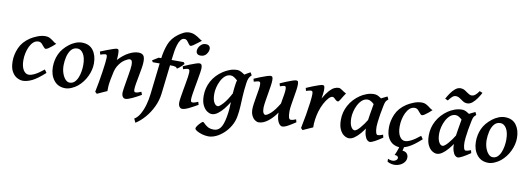

<svg xmlns="http://www.w3.org/2000/svg" viewBox="-66 -1109 4853 1759"><g transform="rotate(10 2360.5 -229.5)"><path d="M395.5 -368.7Q383.3 -356.9 366 -342.3Q348.6 -327.6 332.5 -316.9Q316.4 -306.2 307.1 -306.2Q298.3 -306.2 287.8 -319.8Q277.3 -333.5 263.9 -347.2Q250.5 -360.8 232.4 -360.8Q206.1 -360.8 186 -343.3Q166 -325.7 152.3 -297.1Q138.7 -268.6 131.6 -235.4Q124.5 -202.1 124.5 -170.4Q124.5 -112.3 144.5 -79.1Q164.6 -45.9 195.8 -45.9Q217.8 -45.9 251.7 -62.7Q285.6 -79.6 333.5 -118.7Q336.9 -114.3 344.2 -104Q351.6 -93.8 353.5 -90.3Q283.2 -26.4 236.6 -4.2Q189.9 18.1 151.9 18.1Q127.4 18.1 98.9 3.7Q70.3 -10.7 49.8 -46.1Q29.3 -81.5 29.3 -144.5Q29.3 -205.1 56.2 -267.1Q83 -329.1 148.9 -373Q173.8 -389.6 212.2 -405Q250.5 -420.4 285.6 -420.4Q312 -420.4 331.3 -409.4Q350.6 -398.4 366 -385.7Q381.3 -373 395.5 -368.7Z M766.6 -251Q766.6 -190.9 737.8 -130.4Q709 -69.8 658.7 -27.8Q635.3 -8.8 604.5 4.6Q573.7 18.1 546.4 18.1Q478.5 18.1 439.9 -31.2Q401.4 -80.6 401.4 -154.3Q401.4 -218.8 426.5 -274.7Q451.7 -330.6 511.7 -377Q534.7 -395 565.4 -407.7Q596.2 -420.4 625.5 -420.4Q695.8 -420.4 731.2 -372.8Q766.6 -325.2 766.6 -251ZM672.9 -218.3Q672.9 -286.6 650.4 -323.2Q627.9 -359.9 594.2 -359.9Q557.6 -359.9 535.9 -332.5Q514.2 -305.2 504.9 -264.6Q495.6 -224.1 495.6 -186Q495.6 -146 507.1 -112.8Q518.6 -79.6 537.1 -59.6Q555.7 -39.6 577.1 -39.6Q603.5 -39.6 621.8 -56.6Q640.1 -73.7 651.4 -101.1Q662.6 -128.4 667.7 -159.7Q672.9 -190.9 672.9 -218.3Z M1250 -44.4Q1209 -20.5 1168.2 -1.2Q1127.4 18.1 1106.4 18.1Q1090.3 18.1 1080.6 4.2Q1070.8 -9.8 1070.8 -33.7Q1070.8 -43.5 1074.7 -68.8Q1078.6 -94.2 1084.2 -127.4Q1089.8 -160.6 1095.5 -194.6Q1101.1 -228.5 1105 -255.4Q1108.9 -282.2 1108.9 -294.4Q1108.9 -322.8 1103.3 -334.2Q1097.7 -345.7 1082 -345.7Q1070.3 -345.7 1038.3 -326.2Q1006.3 -306.6 978 -260.3Q965.3 -238.8 957.8 -208.5Q950.2 -178.2 942.4 -134.8Q935.1 -94.7 933.3 -70.6Q931.6 -46.4 932.1 -23.4Q924.3 -20 905 -11.5Q885.7 -2.9 866.9 5.9Q848.1 14.6 840.8 18.1L823.2 2Q832.5 -43 841.3 -92.8Q850.1 -142.6 856.9 -189Q863.8 -235.4 867.9 -271Q872.1 -306.6 872.1 -322.3Q872.1 -342.8 867.7 -347.7Q863.3 -352.5 855 -352.5Q848.6 -352.5 832.8 -347.9Q816.9 -343.3 809.6 -340.8L801.3 -368.2Q826.7 -378.9 858.4 -391.1Q890.1 -403.3 916 -411.9Q941.9 -420.4 950.7 -420.4Q963.4 -420.4 967 -410.9Q970.7 -401.4 970.7 -369.6Q970.7 -346.2 967.3 -318.8Q1016.1 -371.1 1064 -395.8Q1111.8 -420.4 1151.9 -420.4Q1180.7 -420.4 1196 -405.5Q1211.4 -390.6 1211.4 -347.2Q1211.4 -323.7 1205.6 -287.1Q1199.7 -250.5 1191.9 -210.4Q1184.1 -170.4 1178.2 -136Q1172.4 -101.6 1172.4 -83Q1172.4 -67.4 1176.3 -61.8Q1180.2 -56.2 1189 -56.2Q1206.1 -56.2 1239.7 -71.3Z M1585.4 -391.1Q1579.6 -382.8 1567.1 -371.1Q1554.7 -359.4 1542 -349.1Q1529.3 -338.9 1522.9 -335.9Q1518.6 -348.1 1504.2 -352.1Q1489.7 -356 1460 -356H1295.4L1286.1 -372.1L1341.3 -406.2H1573.7ZM1705.1 -627.4Q1692.4 -618.2 1673.1 -603Q1653.8 -587.9 1636 -575.7Q1618.2 -563.5 1610.8 -563.5Q1601.6 -563.5 1592.5 -576.7Q1583.5 -589.8 1572.3 -603.3Q1561 -616.7 1544.9 -616.7Q1524.4 -616.7 1510.3 -598.1Q1496.1 -579.6 1487.1 -550.5Q1478 -521.5 1472.7 -488.8Q1467.3 -456.1 1464.4 -427.2L1424.8 -86.4Q1417 -21 1388.4 38.3Q1359.9 97.7 1319.3 144Q1278.8 190.4 1234.9 217.8L1217.8 181.6Q1247.6 165 1269.8 126Q1292 86.9 1306.2 36.9Q1320.3 -13.2 1325.7 -62L1365.2 -403.8Q1374.5 -476.6 1397.7 -537.4Q1420.9 -598.1 1478.5 -640.6Q1502.4 -658.2 1527.3 -670.4Q1552.2 -682.6 1580.1 -682.6Q1608.9 -682.6 1634 -670.2Q1659.2 -657.7 1677.7 -644Q1696.3 -630.4 1705.1 -627.4Z M1788.1 -566.9Q1788.1 -541.5 1769.3 -516.6Q1750.5 -491.7 1715.3 -491.7Q1694.3 -491.7 1684.1 -502.2Q1673.8 -512.7 1673.8 -527.8Q1673.8 -543.9 1682.6 -561.5Q1691.4 -579.1 1707.5 -591.3Q1723.6 -603.5 1746.6 -603.5Q1767.6 -603.5 1777.8 -592.8Q1788.1 -582 1788.1 -566.9ZM1776.9 -44.4Q1734.9 -20 1696.3 -1Q1657.7 18.1 1633.8 18.1Q1618.7 18.1 1608.4 4.2Q1598.1 -9.8 1598.1 -33.7Q1598.1 -49.8 1602.5 -79.6Q1606.9 -109.4 1613.3 -145.3Q1619.6 -181.2 1626 -216.6Q1632.3 -252 1636.5 -280Q1640.6 -308.1 1640.6 -321.3Q1640.6 -341.8 1635.5 -346.7Q1630.4 -351.6 1622.1 -351.6Q1617.2 -351.6 1606.9 -348.9Q1596.7 -346.2 1588.1 -343.5Q1579.6 -340.8 1579.6 -340.8L1572.3 -367.2Q1597.2 -378.9 1627.7 -391.1Q1658.2 -403.3 1683.6 -411.9Q1709 -420.4 1719.2 -420.4Q1744.6 -420.4 1744.6 -382.3Q1744.6 -366.7 1740 -336.7Q1735.4 -306.6 1728.8 -269.5Q1722.2 -232.4 1715.6 -195.6Q1709 -158.7 1704.6 -128.7Q1700.2 -98.6 1700.2 -83Q1700.2 -56.2 1713.9 -56.2Q1727.5 -56.2 1739 -59.6Q1750.5 -63 1769 -71.3Z M2179.2 -370.6Q2166.5 -361.8 2156.5 -344Q2146.5 -326.2 2138.2 -311Q2129.9 -295.9 2122.6 -295.9Q2116.2 -295.9 2105.5 -305.7Q2094.7 -315.4 2081.1 -328.4Q2067.4 -341.3 2052 -351.1Q2036.6 -360.8 2021 -360.8Q1991.7 -360.8 1969.2 -341.6Q1946.8 -322.3 1931.4 -292.2Q1916 -262.2 1908.2 -229.5Q1900.4 -196.8 1900.4 -169.9Q1900.4 -117.7 1915.5 -90.1Q1930.7 -62.5 1952.1 -62.5Q1965.8 -62.5 1999.5 -99.4Q2033.2 -136.2 2073.2 -212.4L2066.4 -124.5Q2043.9 -86.9 2017.8 -54.4Q1991.7 -22 1964.1 -2Q1936.5 18.1 1909.7 18.1Q1889.6 18.1 1866 2.7Q1842.3 -12.7 1825.2 -46.6Q1808.1 -80.6 1808.1 -136.7Q1808.1 -208 1842 -271Q1876 -334 1942.4 -377.9Q1967.3 -394.5 2000.5 -407.5Q2033.7 -420.4 2070.8 -420.4Q2090.8 -420.4 2111.8 -408.4Q2132.8 -396.5 2150.6 -384.3Q2168.5 -372.1 2179.2 -370.6ZM2209 -394.5Q2193.8 -382.3 2185.1 -363.8Q2176.3 -345.2 2172.4 -313Q2163.1 -241.7 2160.6 -188.7Q2158.2 -135.7 2155.8 -91.1Q2153.3 -46.4 2145 0Q2136.7 46.4 2113 87.2Q2089.4 127.9 2056.4 158.7Q2023.4 189.5 1986.6 207Q1949.7 224.6 1914.6 224.6Q1885.7 224.6 1856 216.1Q1826.2 207.5 1805.9 195.3Q1785.6 183.1 1785.6 172.4Q1785.6 162.6 1798.3 145.8Q1811 128.9 1825 115.7Q1838.9 102.5 1843.3 102.5Q1850.1 102.5 1861.6 115.5Q1873 128.4 1894.8 141.6Q1916.5 154.8 1953.6 154.8Q1989.3 154.8 2012.9 125.2Q2036.6 95.7 2050.3 21.5Q2058.6 -22.9 2061 -59.6Q2063.5 -96.2 2064.2 -131.8Q2064.9 -167.5 2067.6 -208.3Q2070.3 -249 2078.6 -301.8Q2083.5 -331.5 2102.3 -354Q2121.1 -376.5 2146 -392.8Q2170.9 -409.2 2194.3 -420.4Z M2687 -42.5Q2651.4 -18.6 2618.7 -0.2Q2585.9 18.1 2565.4 18.1Q2550.8 18.1 2536.4 0.7Q2522 -16.6 2514.4 -53.2Q2506.8 -89.8 2513.2 -147.9Q2515.6 -177.2 2521.5 -210Q2527.3 -242.7 2532.2 -272.2Q2537.1 -301.8 2537.1 -321.3Q2537.1 -341.8 2532.7 -346.7Q2528.3 -351.6 2520.5 -351.6Q2515.1 -351.6 2502.7 -347.7Q2490.2 -343.8 2481 -340.8L2473.1 -367.2Q2498.5 -378.9 2528.8 -391.1Q2559.1 -403.3 2584.2 -411.9Q2609.4 -420.4 2619.6 -420.4Q2632.3 -420.4 2636.2 -411.6Q2640.1 -402.8 2640.1 -382.3Q2640.1 -362.8 2635.3 -329.8Q2630.4 -296.9 2623.8 -259.3Q2617.2 -221.7 2612.1 -187.5Q2606.9 -153.3 2606.9 -131.3Q2606.9 -90.3 2613 -73.2Q2619.1 -56.2 2630.4 -56.2Q2642.1 -56.2 2652.6 -59.1Q2663.1 -62 2679.7 -68.8ZM2519.5 -189.9 2514.2 -107.9Q2478.5 -53.2 2433.3 -17.6Q2388.2 18.1 2344.7 18.1Q2329.1 18.1 2311.3 5.9Q2293.5 -6.3 2281 -31Q2268.6 -55.7 2268.6 -91.8Q2268.6 -111.8 2273.2 -143.6Q2277.8 -175.3 2283.9 -210.2Q2290 -245.1 2294.7 -274.9Q2299.3 -304.7 2299.3 -321.3Q2299.3 -341.8 2294.2 -346.7Q2289.1 -351.6 2280.8 -351.6Q2275.4 -351.6 2261.7 -347.7Q2248 -343.8 2237.3 -340.8L2230.5 -367.2Q2255.9 -378.9 2287.4 -391.1Q2318.8 -403.3 2345 -411.9Q2371.1 -420.4 2380.9 -420.4Q2394 -420.4 2398.4 -411.6Q2402.8 -402.8 2402.8 -382.3Q2402.8 -362.8 2397.5 -327.1Q2392.1 -291.5 2385 -251.2Q2377.9 -210.9 2372.6 -175.3Q2367.2 -139.6 2367.2 -120.1Q2367.2 -90.3 2375 -75.2Q2382.8 -60.1 2394 -60.1Q2410.2 -60.1 2443.8 -89.8Q2477.5 -119.6 2519.5 -189.9Z M3088.4 -381.8Q3081.1 -372.1 3069.1 -351.6Q3057.1 -331.1 3045.7 -313.7Q3034.2 -296.4 3028.8 -296.4Q3017.6 -296.4 3008.3 -304.7Q2999 -313 2990.5 -321.3Q2981.9 -329.6 2973.1 -329.6Q2957.5 -329.6 2937.5 -308.1Q2917.5 -286.6 2898.4 -250.7Q2879.4 -214.8 2866.7 -171.9Q2856.9 -138.2 2851.1 -98.6Q2845.2 -59.1 2846.7 -23.4Q2837.9 -19.5 2818.8 -11Q2799.8 -2.4 2781 6.1Q2762.2 14.6 2754.9 18.1L2737.8 2Q2751 -62 2762 -126Q2772.9 -189.9 2779.5 -241.9Q2786.1 -293.9 2786.1 -321.3Q2786.1 -341.8 2780.5 -346.7Q2774.9 -351.6 2767.6 -351.6Q2761.2 -351.6 2746.1 -347.4Q2731 -343.3 2723.6 -340.8L2716.3 -367.2Q2741.7 -378.9 2772.7 -391.1Q2803.7 -403.3 2829.3 -411.9Q2855 -420.4 2865.2 -420.4Q2877.4 -420.4 2881.3 -410.9Q2885.3 -401.4 2885.3 -373.5Q2885.3 -364.3 2882.1 -339.1Q2878.9 -314 2876 -297.4Q2904.8 -347.7 2929 -374.3Q2953.1 -400.9 2973.9 -410.6Q2994.6 -420.4 3014.2 -420.4Q3029.8 -420.4 3049.3 -405.3Q3068.8 -390.1 3088.4 -381.8Z M3495.6 -42.5Q3457.5 -16.1 3426 1Q3394.5 18.1 3379.4 18.1Q3368.7 18.1 3355.5 6.8Q3342.3 -4.4 3332.8 -33.9Q3323.2 -63.5 3323.2 -118.2Q3323.2 -131.3 3327.6 -162.8Q3332 -194.3 3338.1 -231.7Q3344.2 -269 3349.9 -300.8Q3355.5 -332.5 3357.4 -345.7Q3360.4 -359.4 3379.4 -372.8Q3398.4 -386.2 3423.1 -398.4Q3447.8 -410.6 3467.8 -420.4L3480.5 -394.5Q3465.3 -382.3 3459 -372.1Q3452.6 -361.8 3446.3 -331.5Q3437 -288.6 3430.4 -247.8Q3423.8 -207 3420.4 -176.5Q3417 -146 3417 -132.8Q3417 -96.2 3423.3 -76.2Q3429.7 -56.2 3439.9 -56.2Q3449.2 -56.2 3460.2 -58.8Q3471.2 -61.5 3488.8 -68.8ZM3453.1 -371.6Q3440.4 -362.8 3430.4 -344.7Q3420.4 -326.7 3412.1 -311.8Q3403.8 -296.9 3396 -296.9Q3390.1 -296.9 3379.6 -306.4Q3369.1 -315.9 3355.5 -328.9Q3341.8 -341.8 3326.2 -351.3Q3310.5 -360.8 3294.9 -360.8Q3265.6 -360.4 3243.4 -340.8Q3221.2 -321.3 3205.8 -291.5Q3190.4 -261.7 3182.6 -229.2Q3174.8 -196.8 3174.8 -169.9Q3174.8 -117.7 3189.7 -90.1Q3204.6 -62.5 3224.1 -62.5Q3241.2 -62.5 3272.7 -98.1Q3304.2 -133.8 3336.9 -188L3327.6 -102.5Q3310.1 -75.2 3286.4 -47.4Q3262.7 -19.5 3236.3 -0.7Q3210 18.1 3184.6 18.1Q3163.6 18.1 3140.1 2.7Q3116.7 -12.7 3100.3 -46.6Q3084 -80.6 3084 -136.7Q3084 -208 3118.4 -271.2Q3152.8 -334.5 3216.3 -377.9Q3240.2 -394.5 3274.2 -407.5Q3308.1 -420.4 3343.3 -420.4Q3365.7 -420.4 3387 -408.7Q3408.2 -397 3425.3 -385Q3442.4 -373 3453.1 -371.6Z M3896 -368.7Q3883.8 -356.9 3866.5 -342.3Q3849.1 -327.6 3833 -316.9Q3816.9 -306.2 3807.6 -306.2Q3798.8 -306.2 3788.3 -319.8Q3777.8 -333.5 3764.4 -347.2Q3751 -360.8 3732.9 -360.8Q3706.5 -360.8 3686.5 -343.3Q3666.5 -325.7 3652.8 -297.1Q3639.2 -268.6 3632.1 -235.4Q3625 -202.1 3625 -170.4Q3625 -112.3 3645 -79.1Q3665 -45.9 3696.3 -45.9Q3718.3 -45.9 3752.2 -62.7Q3786.1 -79.6 3834 -118.7Q3837.4 -114.3 3844.7 -104Q3852.1 -93.8 3854 -90.3Q3783.7 -26.4 3737.1 -4.2Q3690.4 18.1 3652.3 18.1Q3627.9 18.1 3599.4 3.7Q3570.8 -10.7 3550.3 -46.1Q3529.8 -81.5 3529.8 -144.5Q3529.8 -205.1 3556.6 -267.1Q3583.5 -329.1 3649.4 -373Q3674.3 -389.6 3712.6 -405Q3751 -420.4 3786.1 -420.4Q3812.5 -420.4 3831.8 -409.4Q3851.1 -398.4 3866.5 -385.7Q3881.8 -373 3896 -368.7ZM3744.1 99.1Q3744.1 130.9 3718.8 154.5Q3693.4 178.2 3653.8 184.1Q3614.3 189.9 3572.3 168.5L3571.3 141.1Q3611.3 157.7 3635.5 147Q3659.7 136.2 3659.7 117.7Q3659.7 107.9 3650.1 101.6Q3640.6 95.2 3625 96.2Q3639.6 66.4 3649.4 34.2Q3659.2 2 3663.6 -22.9L3704.1 -22.5Q3701.7 -8.3 3696.8 14.6Q3691.9 37.6 3689.5 45.4Q3715.8 45.9 3730 61.5Q3744.1 77.1 3744.1 99.1Z M4313.5 -42.5Q4275.4 -16.1 4243.9 1Q4212.4 18.1 4197.3 18.1Q4186.5 18.1 4173.3 6.8Q4160.2 -4.4 4150.6 -33.9Q4141.1 -63.5 4141.1 -118.2Q4141.1 -131.3 4145.5 -162.8Q4149.9 -194.3 4156 -231.7Q4162.1 -269 4167.7 -300.8Q4173.3 -332.5 4175.3 -345.7Q4178.2 -359.4 4197.3 -372.8Q4216.3 -386.2 4241 -398.4Q4265.6 -410.6 4285.6 -420.4L4298.3 -394.5Q4283.2 -382.3 4276.9 -372.1Q4270.5 -361.8 4264.2 -331.5Q4254.9 -288.6 4248.3 -247.8Q4241.7 -207 4238.3 -176.5Q4234.9 -146 4234.9 -132.8Q4234.9 -96.2 4241.2 -76.2Q4247.6 -56.2 4257.8 -56.2Q4267.1 -56.2 4278.1 -58.8Q4289.1 -61.5 4306.6 -68.8ZM4271 -371.6Q4258.3 -362.8 4248.3 -344.7Q4238.3 -326.7 4230 -311.8Q4221.7 -296.9 4213.9 -296.9Q4208 -296.9 4197.5 -306.4Q4187 -315.9 4173.3 -328.9Q4159.7 -341.8 4144 -351.3Q4128.4 -360.8 4112.8 -360.8Q4083.5 -360.4 4061.3 -340.8Q4039.1 -321.3 4023.7 -291.5Q4008.3 -261.7 4000.5 -229.2Q3992.7 -196.8 3992.7 -169.9Q3992.7 -117.7 4007.6 -90.1Q4022.5 -62.5 4042 -62.5Q4059.1 -62.5 4090.6 -98.1Q4122.1 -133.8 4154.8 -188L4145.5 -102.5Q4127.9 -75.2 4104.2 -47.4Q4080.6 -19.5 4054.2 -0.7Q4027.8 18.1 4002.4 18.1Q3981.4 18.1 3958 2.7Q3934.6 -12.7 3918.2 -46.6Q3901.9 -80.6 3901.9 -136.7Q3901.9 -208 3936.3 -271.2Q3970.7 -334.5 4034.2 -377.9Q4058.1 -394.5 4092 -407.5Q4126 -420.4 4161.1 -420.4Q4183.6 -420.4 4204.8 -408.7Q4226.1 -397 4243.2 -385Q4260.3 -373 4271 -371.6ZM4318.8 -603.5Q4306.2 -579.1 4287.4 -551.5Q4268.6 -523.9 4245.6 -504.4Q4222.7 -484.9 4197.3 -484.9Q4174.8 -484.9 4156.7 -496.8Q4138.7 -508.8 4121.6 -520.5Q4104.5 -532.2 4085 -532.2Q4066.9 -532.2 4052 -518.8Q4037.1 -505.4 4018.1 -480.5L3991.7 -492.2Q4004.4 -516.6 4023.2 -544.2Q4042 -571.8 4065.2 -591.3Q4088.4 -610.8 4113.3 -610.8Q4137.2 -610.8 4156.2 -599.1Q4175.3 -587.4 4191.7 -575.4Q4208 -563.5 4224.1 -563.5Q4242.2 -563.5 4258.3 -576.7Q4274.4 -589.8 4291.5 -615.2Z M4702.1 -251Q4702.1 -190.9 4673.3 -130.4Q4644.5 -69.8 4594.2 -27.8Q4570.8 -8.8 4540 4.6Q4509.3 18.1 4481.9 18.1Q4414.1 18.1 4375.5 -31.2Q4336.9 -80.6 4336.9 -154.3Q4336.9 -218.8 4362.1 -274.7Q4387.2 -330.6 4447.3 -377Q4470.2 -395 4501 -407.7Q4531.7 -420.4 4561 -420.4Q4631.3 -420.4 4666.7 -372.8Q4702.1 -325.2 4702.1 -251ZM4608.4 -218.3Q4608.4 -286.6 4585.9 -323.2Q4563.5 -359.9 4529.8 -359.9Q4493.2 -359.9 4471.4 -332.5Q4449.7 -305.2 4440.4 -264.6Q4431.2 -224.1 4431.2 -186Q4431.2 -146 4442.6 -112.8Q4454.1 -79.6 4472.7 -59.6Q4491.2 -39.6 4512.7 -39.6Q4539.1 -39.6 4557.4 -56.6Q4575.7 -73.7 4586.9 -101.1Q4598.1 -128.4 4603.3 -159.7Q4608.4 -190.9 4608.4 -218.3Z"/></g></svg>

Font: Dai Banna SIL Medium
Style: Italic
Weight: 500
Italic angle: -11°
Designer: Victor Gaultney
Foundry: SIL International
Version: Version 4.000